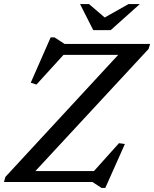

<svg xmlns="http://www.w3.org/2000/svg" viewBox="-32 -891 756 940"><path d="M703 -676 695.5 -651.5 125.5 -36.5 102.5 -53.5H428L550.5 -190L579.5 -186L483.5 29H465L420.5 0H-12.5L-5.5 -25L562.5 -639.5L590 -622.5H279L146.5 -477L118.5 -486L216 -708H235L284 -676ZM652.5 -871 510 -743.5H424.5L360 -871H404L487.5 -799.5H470.5L597 -871Z"/></svg>

Font: Newsreader 16pt Medium
Style: Italic
Weight: 500
Italic angle: -17°
Designer: Hugues Gentile
Foundry: Production Type
Version: Version 1.003